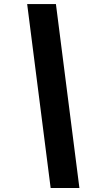

<svg xmlns="http://www.w3.org/2000/svg" viewBox="-20 -795 497 942"><path d="M228.5 127.4 113.3 -774.9H254.4L369.6 127.4Z"/></svg>

Font: Schibsted Grotesk ExtraBold
Style: Italic
Weight: 800
Italic angle: -12°
Designer: Bakken & Baeck AS, Henrik Kongsvoll
Foundry: Schibsted ASA
Version: Version 1.100; ttfautohint (v1.8.4.7-5d5b);gftools[0.9.25]